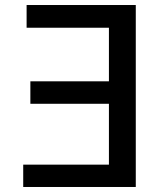

<svg xmlns="http://www.w3.org/2000/svg" viewBox="-20 -745 640 765"><path d="M72.5 0V-89H414V-331.5H101V-421H414V-634.5H86V-725H521V0Z"/></svg>

Font: JuliaMono Medium
Style: Regular
Weight: 500
Monospace: yes
Designer: cormullion
Foundry: corm
Version: Version 0.054; ttfautohint (v1.8.4)